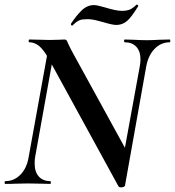

<svg xmlns="http://www.w3.org/2000/svg" viewBox="-25 -796 757 831"><path d="M102 -613Q99 -613 99 -619Q99 -625 102 -625L149 -624Q164 -623 189 -623Q213 -623 230.5 -624Q248 -625 254 -625Q260 -625 263 -621.5Q266 -618 270 -607Q272 -603 276.5 -593.5Q281 -584 287 -573L523 -143L516 7Q516 10 510.5 12.5Q505 15 499 15Q490 15 487 9L185 -543Q163 -582 143.5 -597.5Q124 -613 102 -613ZM-2 -12Q36 -12 63.5 -40Q91 -68 99 -116L187 -602L214 -600L127 -116Q125 -106 125 -88Q125 -52 143 -32Q161 -12 193 -12Q195 -12 195 -6Q195 0 193 0Q167 0 153 -1L96 -2L42 -1Q27 0 -2 0Q-5 0 -5 -6Q-5 -12 -2 -12ZM497 -54 580 -509Q583 -526 583 -539Q583 -574 565 -593.5Q547 -613 515 -613Q512 -613 512 -619Q512 -625 515 -625L551 -624Q587 -622 612 -622Q630 -622 666 -624L710 -625Q712 -625 712 -619Q712 -613 710 -613Q672 -613 644.5 -585Q617 -557 608 -509L516 7ZM287 -685Q285 -685 283 -688Q281 -691 282 -693Q304 -727 328 -750.5Q352 -774 382 -774Q392 -774 408 -769.5Q424 -765 429 -764Q478 -749 502 -749Q524 -749 537.5 -755Q551 -761 566 -776H567Q570 -776 572 -773.5Q574 -771 573 -769Q543 -720 523.5 -704Q504 -688 478 -688Q462 -688 422 -700Q418 -701 395.5 -707Q373 -713 353 -713Q330 -713 319.5 -708.5Q309 -704 300.5 -696.5Q292 -689 289 -686Q289 -685 287 -685Z"/></svg>

Font: Cormorant Garamond
Style: Bold Italic
Weight: 700
Italic angle: -10°
Designer: Christian Thalmann (Catharsis Fonts)
Foundry: Catharsis Fonts
Version: Version 4.000